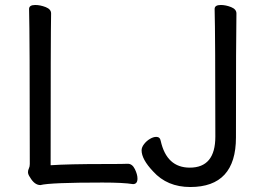

<svg xmlns="http://www.w3.org/2000/svg" viewBox="-20 -731 1023 774"><path d="M143.1 15.1Q119.1 15.1 101.1 -16.1Q92.8 -27.8 92.8 -37.1Q92.8 -44.9 96.4 -52Q100.1 -59.1 100.1 -69.8Q100.1 -588.9 97.2 -694.8Q97.2 -710.9 122.1 -710.9Q142.1 -710.9 164.1 -702.4Q186 -693.8 186 -676.8Q184.1 -587.9 184.1 -64.9Q255.9 -69.8 401.9 -69.8Q481.9 -69.8 495.1 -70.8Q513.2 -70.8 523.7 -49.3Q534.2 -27.8 534.2 -11.2Q534.2 11.2 516.1 11.2Q477.1 4.9 393.1 4.9Q181.2 4.9 143.1 15.1ZM747.1 22.9Q653.8 22.9 597.2 -40Q550.8 -88.9 550.8 -125Q550.8 -137.2 560.8 -150.1Q570.8 -163.1 584.5 -171.1Q598.1 -179.2 609.9 -179.2Q625 -179.2 627.9 -163.1Q651.9 -55.2 745.1 -55.2Q848.1 -55.2 848.1 -180.2Q848.1 -588.9 845.2 -694.8Q845.2 -710.9 870.1 -710.9Q890.1 -710.9 911.6 -702.4Q933.1 -693.8 933.1 -676.8Q931.2 -587.9 931.2 -176.8Q931.2 22.9 747.1 22.9Z"/></svg>

Font: LXGW WenKai Screen
Style: Regular
Weight: 400
Designer: LXGW / Fontworks Inc.
Foundry: LXGW / Fontworks Inc.
Version: Version 1.510;January 18,2025